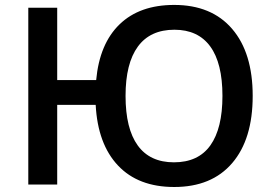

<svg xmlns="http://www.w3.org/2000/svg" viewBox="-20 -745 1100 775"><path d="M1000 -357.9Q1000 -183.1 917.2 -86.7Q834.5 9.8 683.1 9.8Q538.1 9.8 456.3 -76.9Q374.5 -163.6 366.2 -321.8H210.9V0H94.2V-713.9H210.9V-421.9H368.2Q381.8 -568.8 462.9 -647Q543.9 -725.1 683.1 -725.1Q834 -725.1 917 -628.4Q1000 -531.7 1000 -357.9ZM486.8 -357.9Q486.8 -225.6 536.1 -157.7Q585.4 -89.8 682.1 -89.8Q780.3 -89.8 829.1 -158.2Q877.9 -226.6 877.9 -357.9Q877.9 -490.2 828.6 -557.6Q779.3 -625 684.1 -625Q586.4 -625 536.6 -557.1Q486.8 -489.3 486.8 -357.9Z"/></svg>

Font: JBL Sans
Style: Semibold
Weight: 600
Version: Version 1.10